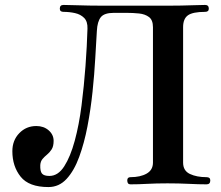

<svg xmlns="http://www.w3.org/2000/svg" viewBox="-20 -746 894 777"><path d="M176 11Q97 11 63.5 -31Q30 -73 30 -134Q30 -178 58 -207Q86 -236 127 -236Q157 -236 177 -218.5Q197 -201 197 -176Q197 -154 189 -141.5Q181 -129 170.5 -120.5Q160 -112 152 -102.5Q144 -93 143 -78Q142 -53 150 -43.5Q158 -34 180 -34Q215 -34 240 -73Q265 -112 282.5 -176.5Q300 -241 310 -319.5Q320 -398 326 -479Q332 -560 334 -630Q335 -659 320.5 -673.5Q306 -688 283.5 -693Q261 -698 237 -698Q222 -698 222 -711Q222 -726 237 -726Q253 -726 281 -725Q309 -724 340.5 -723.5Q372 -723 397 -723H659Q684 -723 713 -723.5Q742 -724 768.5 -725Q795 -726 810 -726Q825 -726 825 -711Q825 -698 810 -698Q760 -698 740.5 -684Q721 -670 721 -636V-88Q721 -55 748.5 -42Q776 -29 816 -29Q831 -29 831 -16Q831 0 816 0Q785 0 744 -2Q703 -4 658 -4Q612 -4 576 -2Q540 0 508 0Q495 0 495 -16Q495 -29 508 -29Q548 -29 573.5 -43.5Q599 -58 599 -88V-636Q599 -665 583 -677Q567 -689 542.5 -691.5Q518 -694 491 -694Q488 -694 486 -694H441Q402 -694 388 -676.5Q374 -659 372 -621Q369 -574 365.5 -510Q362 -446 354.5 -374.5Q347 -303 334 -235Q321 -167 300.5 -111Q280 -55 249.5 -22Q219 11 176 11Z"/></svg>

Font: Zen Old Mincho Black
Style: Regular
Weight: 900
Designer: Yoshimichi Ohira
Foundry: Positype
Version: Version 1.001